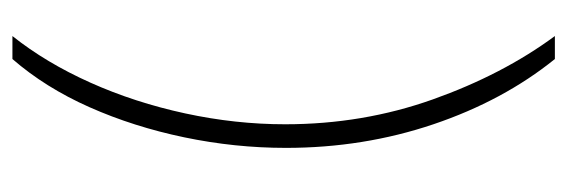

<svg xmlns="http://www.w3.org/2000/svg" viewBox="-322 -433 913 309"><g transform="rotate(90 134.5 -278.5)"><path d="M218 -282Q218 -200 201 -118.5Q184 -37 152.5 34Q121 105 75 158H38Q81 104 113 32.5Q145 -39 162.5 -120Q180 -201 180 -281Q180 -406 140 -518.5Q100 -631 38 -715H75Q142 -632 180 -519.5Q218 -407 218 -282Z"/></g></svg>

Font: Noto Sans Arabic UI XCn XLt
Style: Regular
Weight: 200
Width: 2
Designer: Monotype Design Team, Nadine Chahine and Nizar Qandah
Foundry: Monotype Imaging Inc.
Version: Version 2.010; ttfautohint (v1.8.4.7-5d5b)